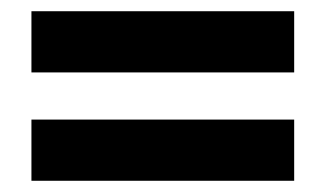

<svg xmlns="http://www.w3.org/2000/svg" viewBox="-20 -531 580 342"><path d="M36 -402H504V-511H36ZM36 -209H504V-318H36Z"/></svg>

Font: Aspekta 600
Style: Regular
Weight: 600
Designer: Ivo Dolenc
Version: Version 2.100